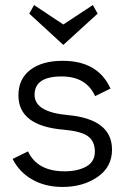

<svg xmlns="http://www.w3.org/2000/svg" viewBox="-20 -725 504 761"><path d="M231 -547 96 -671 115 -705 231 -628 348 -705 367 -671ZM228 16Q160 16 108.5 -13Q57 -42 30 -95L91 -125Q128 -46 236 -46Q288 -46 322 -65Q356 -84 356 -124Q356 -165 328.5 -185Q301 -205 232 -211Q53 -226 53 -347Q53 -412 100 -448Q147 -484 229 -484Q368 -484 418 -374L357 -344Q322 -422 224 -422Q117 -422 117 -349Q117 -281 248 -269Q424 -253 424 -132Q424 -63 366.5 -23.5Q309 16 228 16Z"/></svg>

Font: Didact Gothic
Style: Regular
Weight: 400
Designer: Daniel Johnson
Foundry: Daniel Johnson
Version: Version 2.101;PS 002.101;hotconv 1.0.88;makeotf.lib2.5.64775